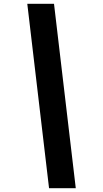

<svg xmlns="http://www.w3.org/2000/svg" viewBox="-20 -843 540 1006"><path d="M237 143 123 -823H263L377 143Z"/></svg>

Font: Iosevka Heavy
Style: Italic
Weight: 900
Italic angle: -9°
Monospace: yes
Designer: Belleve Invis
Foundry: Belleve Invis
Version: Version 32.5.0; ttfautohint (v1.8.4)